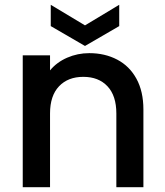

<svg xmlns="http://www.w3.org/2000/svg" viewBox="-20 -782 689 802"><path d="M353 -560Q418 -560 469.5 -533Q521 -506 550 -453Q579 -400 579 -325V0H466V-308Q466 -382 429 -421.5Q392 -461 328 -461Q264 -461 226.5 -421.5Q189 -382 189 -308V0H75V-551H189V-488Q217 -522 260.5 -541Q304 -560 353 -560ZM478 -673 335 -590 192 -673V-762L335 -676L478 -762Z"/></svg>

Font: A Bank Premium Med
Style: Regular
Weight: 500
Designer: Ninad Kale (Devanagari), Jonny Pinhorn (Latin), Htun Naung (Myanmar)
Foundry: Indian Type Foundry
Version: 4.004